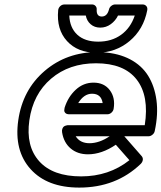

<svg xmlns="http://www.w3.org/2000/svg" viewBox="-20 -810 725 862"><path d="M62 -270Q81.5 -406.7 180.4 -491.5Q279.3 -576.2 418 -576.2Q435.1 -576.2 442.9 -575.2Q512.7 -570.8 564.5 -543.5Q616.2 -516.1 645 -470Q673.8 -423.8 682.4 -360.6Q690.9 -297.4 674.8 -222.2Q672.9 -211.9 664.3 -205.1Q655.8 -198.2 647 -198.2H538.1L616.2 -108.9Q622.6 -101.1 621.1 -91.6Q619.6 -82 611.8 -74.2Q501 32.2 335.9 32.2Q191.9 32.2 117.2 -50.8Q42.5 -133.8 62 -270ZM111.8 -270Q95.2 -153.8 156.2 -85.9Q217.3 -18.1 344.2 -18.1Q469.2 -18.1 561 -90.8L500 -160.2Q436.5 -117.2 375 -117.2Q328.1 -117.2 297.1 -143.6Q266.1 -169.9 258.8 -215.8Q257.3 -225.1 260 -231.9Q262.7 -238.8 266.4 -241.7Q270 -244.6 275.9 -246.3Q281.7 -248 283.7 -248Q285.6 -248 288.1 -248H629.9Q650.4 -379.4 593.8 -452.6Q537.1 -525.9 411.1 -525.9Q290.5 -525.9 209.5 -456.8Q128.4 -387.7 111.8 -270ZM241.2 -764.2Q242.2 -774.4 250.2 -782.2Q258.3 -790 270 -790H393.1Q402.8 -790 408.9 -783.2Q415 -776.4 414.1 -767.1Q412.6 -735.8 437 -735.8Q460.9 -735.8 469.2 -767.1Q471.2 -776.9 479.5 -783.4Q487.8 -790 497.1 -790H620.1Q630.4 -790 636.7 -783Q643.1 -775.9 641.1 -764.2Q624.5 -678.2 561.8 -625.7Q499 -573.2 414.1 -573.2Q328.6 -573.2 280.8 -625.7Q232.9 -678.2 241.2 -764.2ZM270 -326.2Q285.6 -375.5 320.1 -407.2Q354.5 -439 399.9 -439Q447.8 -439 473.1 -405Q498.5 -371.1 490.2 -321.8Q488.8 -312 480.5 -304.4Q472.2 -296.9 461.9 -296.9H291Q278.8 -296.9 273.2 -303Q267.6 -309.1 268.6 -315.7Q269.5 -322.3 270 -326.2ZM291 -740.2Q293.5 -685.1 327.1 -654.1Q360.8 -623 420.9 -623Q481 -623 523.7 -653.8Q566.4 -684.6 585 -740.2H509.8Q498.5 -716.8 477.3 -701.4Q456.1 -686 430.2 -686Q404.3 -686 387 -701.2Q369.6 -716.3 365.2 -740.2ZM319.8 -198.2Q339.4 -167 381.8 -167Q425.8 -167 472.2 -198.2ZM331.1 -347.2H440.9Q434.6 -389.2 393.1 -389.2Q356.9 -389.2 331.1 -347.2Z"/></svg>

Font: Trueno ExtraBold Outline
Style: Italic
Weight: 800
Width: 6
Designer: Julieta Ulanovsky
Foundry: Julieta Ulanovsky
Version: Version 3.001b | FøM Fix